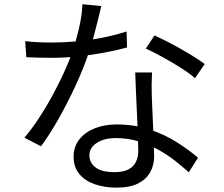

<svg xmlns="http://www.w3.org/2000/svg" viewBox="-20 -822 1040 893"><path d="M97 -630.6Q124.6 -627.2 155.9 -625.7Q187.2 -624.2 219.5 -624.2Q273.9 -624.2 332.5 -629.2Q391 -634.3 451.1 -645.7Q511.1 -657.1 568.7 -675.6L570.9 -601.2Q522.1 -587.8 463.7 -576.9Q405.2 -566 342.8 -559.5Q280.4 -553.1 219.3 -553.1Q191.9 -553.1 161.3 -553.8Q130.8 -554.4 102.5 -555.8ZM451.3 -793.7Q445.3 -769.8 436.3 -732.7Q427.3 -695.7 416.5 -655.3Q405.6 -614.9 393.7 -579.2Q369.8 -507.2 333.1 -427.4Q296.4 -347.5 254.4 -272.7Q212.4 -197.8 170.6 -141.7L93.5 -181.6Q126.9 -220.9 160.2 -271.2Q193.5 -321.5 223.1 -376.2Q252.7 -430.9 277.1 -483.9Q301.4 -536.8 316.6 -581.3Q333 -628.6 347.2 -689.2Q361.4 -749.9 363.4 -802.4ZM687.1 -485Q685.7 -454.2 685.3 -429.4Q684.9 -404.5 685.9 -377.3Q686.9 -352.6 688.4 -315.4Q689.9 -278.1 691.9 -236.6Q693.9 -195 695.4 -157.1Q696.9 -119.1 696.9 -94Q696.9 -54.4 678.8 -21.4Q660.7 11.6 622.5 31.1Q584.3 50.7 522 50.7Q466.9 50.7 421.9 35.3Q376.8 20 349.6 -11.9Q322.3 -43.7 322.3 -93.2Q322.3 -139.5 348.6 -173.2Q374.9 -206.8 420.2 -225Q465.5 -243.2 521.8 -243.2Q606.3 -243.2 676.7 -219.5Q747.1 -195.9 803.3 -159.9Q859.6 -124 900.9 -88.6L858.1 -20.8Q829.1 -46.7 793.6 -74.7Q758 -102.8 715.2 -126.3Q672.4 -149.9 623.4 -164.8Q574.3 -179.8 519.1 -179.8Q463.8 -179.8 429.8 -157.1Q395.8 -134.5 395.8 -99.7Q395.8 -64.7 424.7 -43Q453.7 -21.3 512.1 -21.3Q553.7 -21.3 578.1 -34.4Q602.4 -47.5 612.7 -70.2Q623.1 -92.8 623.1 -119.6Q623.1 -148.3 621.4 -193Q619.7 -237.7 617.2 -289.4Q614.7 -341.1 612.5 -392.5Q610.3 -443.9 608.9 -485ZM887 -458.4Q860.1 -481.8 818.9 -507.8Q777.8 -533.8 734.6 -557.5Q691.5 -581.1 658.3 -596.1L698.5 -657Q725.5 -645 758.6 -628.1Q791.6 -611.2 824.8 -592.3Q857.9 -573.4 886.3 -555.5Q914.6 -537.6 932.2 -524.2Z"/></svg>

Font: Noto Sans TC Thin
Style: Regular
Weight: 100
Designer: Ryoko NISHIZUKA 西塚涼子 (kana, bopomofo & ideographs); Paul D. Hunt (Latin, Greek & Cyrillic); Sandoll Communications 산돌커뮤니
Foundry: Adobe
Version: Version 2.004-H2;hotconv 1.0.118;makeotfexe 2.5.65603